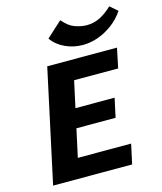

<svg xmlns="http://www.w3.org/2000/svg" viewBox="-129 -988 914 1082"><g transform="rotate(-15 328.0 -447.0)"><path d="M506 0H45L187 -658H594L570 -543H313L220 -115H531ZM151 -278 176 -389H508L484 -278ZM413 -722Q360 -722 311.5 -744Q263 -766 234 -807L325 -890Q358 -850 394.5 -837Q431 -824 464 -824Q503 -824 538.5 -841Q574 -858 612 -894L656 -856Q627 -813 586.5 -783Q546 -753 501.5 -737.5Q457 -722 413 -722Z"/></g></svg>

Font: Ysabeau Office ExtraBold
Style: Italic
Weight: 800
Italic angle: -12°
Designer: Christian Thalmann (Catharsis Fonts)
Version: Version 2.001;gftools[0.9.30]; featfreeze: tnum,lnum,ss02